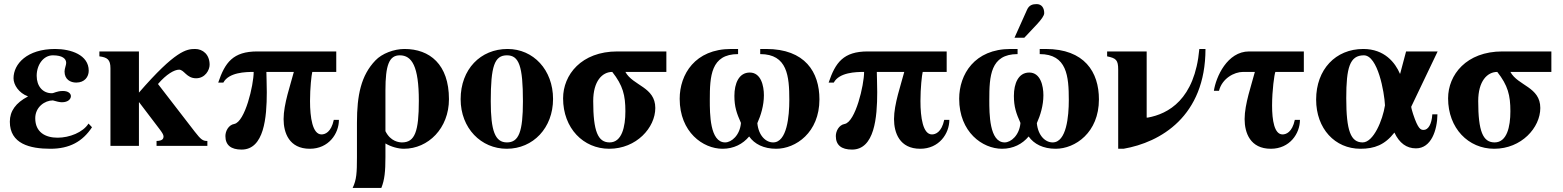

<svg xmlns="http://www.w3.org/2000/svg" viewBox="-20 -712 7630 937"><path d="M412 -109C385 -66 319 -40 261 -40C201 -40 152 -67 152 -135C152 -190 199 -222 238 -222C255 -217 271 -213 282 -213C313 -213 326 -229 326 -243C326 -255 314 -268 287 -268C257 -268 244 -257 233 -257C188 -257 159 -292 159 -342C159 -396 192 -442 238 -442C284 -442 303 -426 303 -405C303 -394 295 -378 295 -363C295 -324 324 -309 352 -309C393 -309 413 -337 413 -367C413 -444 326 -473 249 -473C112 -473 46 -400 46 -330C46 -298 72 -258 116 -242V-241C57 -210 28 -170 28 -118C28 -10 126 14 226 14C319 14 383 -21 429 -91Z M658 -461H465V-437C504 -432 519 -421 519 -379V0H658V-213H659L757 -84C771 -66 778 -54 778 -47C778 -35 774 -25 744 -24V0H992V-24C970 -24 961 -30 930 -70L751 -302C792 -350 831 -372 854 -372C879 -372 890 -330 937 -330C981 -330 1003 -370 1003 -396C1003 -446 970 -473 932 -473C890 -473 836 -465 658 -260Z M1621 -361V-461H1236C1117 -461 1078 -407 1045 -309H1070C1097 -359 1178 -361 1218 -361C1218 -297 1176 -117 1123 -107C1095 -102 1080 -72 1080 -48C1080 -4 1107 18 1159 18C1269 18 1282 -139 1282 -262C1282 -306 1280 -340 1280 -361H1414C1398 -299 1364 -204 1364 -131C1364 -64 1391 14 1492 14C1584 14 1634 -60 1634 -127H1609C1596 -66 1566 -56 1549 -56C1505 -56 1493 -139 1493 -219C1493 -283 1500 -345 1504 -361Z M1861 -271C1861 -394 1879 -442 1931 -442C1990 -442 2024 -389 2024 -220C2024 -71 2005 -17 1942 -17C1928 -17 1886 -21 1861 -72ZM1951 14C2070 14 2171 -86 2171 -228C2171 -398 2077 -473 1954 -473C1903 -473 1844 -451 1812 -417C1742 -344 1722 -248 1722 -113V55C1722 131 1720 166 1701 205H1841C1857 166 1861 124 1861 54V-12C1889 5 1925 14 1951 14Z M2457 -473C2325 -473 2228 -374 2228 -228C2228 -86 2328 14 2453 14C2582 14 2679 -88 2679 -229C2679 -371 2583 -473 2457 -473ZM2454 -442C2513 -442 2532 -389 2532 -218C2532 -69 2512 -17 2454 -17C2396 -17 2375 -73 2375 -218C2375 -389 2393 -442 2454 -442Z M3232 -461H2993C2817 -461 2728 -347 2728 -232C2728 -86 2827 14 2953 14C3086 14 3178 -89 3178 -185C3178 -288 3069 -293 3032 -361H3232ZM3032 -169C3032 -93 3015 -17 2955 -17C2898 -17 2875 -71 2875 -219C2875 -316 2919 -361 2968 -361C3020 -295 3032 -247 3032 -169Z M3690 -448C3823 -448 3832 -340 3832 -224C3832 -145 3821 -17 3753 -17C3718 -17 3682 -49 3676 -111C3693 -149 3708 -197 3708 -247C3708 -293 3694 -358 3639 -358C3586 -358 3564 -305 3564 -244C3564 -191 3575 -159 3596 -112C3591 -52 3550 -17 3519 -17C3444 -17 3444 -158 3444 -224C3444 -340 3449 -448 3582 -448V-473H3548C3372 -473 3297 -349 3297 -230C3297 -67 3411 14 3506 14C3561 14 3605 -9 3636 -46C3662 -9 3707 14 3768 14C3863 14 3979 -65 3979 -227C3979 -360 3909 -473 3719 -473H3690Z M4600 -361V-461H4215C4096 -461 4057 -407 4024 -309H4049C4076 -359 4157 -361 4197 -361C4197 -297 4155 -117 4102 -107C4074 -102 4059 -72 4059 -48C4059 -4 4086 18 4138 18C4248 18 4261 -139 4261 -262C4261 -306 4259 -340 4259 -361H4393C4377 -299 4343 -204 4343 -131C4343 -64 4370 14 4471 14C4563 14 4613 -60 4613 -127H4588C4575 -66 4545 -56 4528 -56C4484 -56 4472 -139 4472 -219C4472 -283 4479 -345 4483 -361Z M4931 -528H4979L5042 -595C5061 -616 5076 -635 5076 -648C5076 -674 5063 -692 5039 -692C5019 -692 5002 -687 4992 -664ZM5054 -473V-448C5187 -448 5196 -340 5196 -224C5196 -145 5185 -17 5117 -17C5082 -17 5046 -49 5040 -111C5057 -149 5072 -197 5072 -247C5072 -293 5058 -358 5003 -358C4950 -358 4928 -305 4928 -244C4928 -191 4939 -159 4960 -112C4955 -52 4914 -17 4883 -17C4808 -17 4808 -158 4808 -224C4808 -340 4813 -448 4946 -448V-473H4912C4736 -473 4661 -349 4661 -230C4661 -67 4775 14 4870 14C4925 14 4969 -9 5000 -46C5026 -9 5071 14 5132 14C5227 14 5343 -65 5343 -227C5343 -360 5273 -473 5083 -473Z M5833 -473C5811 -226 5681 -156 5581 -138H5576V-461H5383V-437C5427 -428 5437 -419 5437 -372V14H5463C5643 -17 5863 -144 5863 -473Z M6104 -361C6088 -299 6054 -204 6054 -131C6054 -64 6081 14 6182 14C6274 14 6324 -60 6324 -127H6299C6286 -66 6256 -56 6239 -56C6199 -56 6188 -125 6188 -197C6188 -271 6199 -349 6204 -361H6343V-461H6076C5969 -461 5914 -336 5904 -269H5929C5944 -329 6003 -361 6046 -361Z M6970 -154C6967 -104 6949 -78 6928 -78C6914 -78 6901 -80 6876 -156C6873 -165 6867 -186 6867 -191L6996 -461H6842L6813 -352H6812C6789 -406 6737 -473 6633 -473C6498 -473 6403 -373 6403 -226C6403 -84 6495 14 6619 14C6688 14 6738 -5 6785 -65C6809 -14 6844 12 6890 12C6965 12 6994 -77 6995 -154ZM6739 -198C6728 -126 6683 -17 6630 -17C6572 -17 6550 -73 6550 -233C6550 -382 6567 -442 6636 -442C6704 -442 6736 -262 6739 -198Z M7551 -461H7312C7136 -461 7047 -347 7047 -232C7047 -86 7146 14 7272 14C7405 14 7497 -89 7497 -185C7497 -288 7388 -293 7351 -361H7551ZM7351 -169C7351 -93 7334 -17 7274 -17C7217 -17 7194 -71 7194 -219C7194 -316 7238 -361 7287 -361C7339 -295 7351 -247 7351 -169Z"/></svg>

Font: XITS
Style: Bold
Weight: 700
Designer: MicroPress Inc., with final additions and corrections provided by Coen Hoffman, Elsevier (retired)
Version: Version 1.107